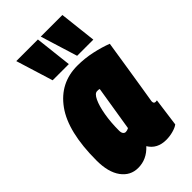

<svg xmlns="http://www.w3.org/2000/svg" viewBox="-243 -863 948 948"><g transform="rotate(-45 230.5 -389.5)"><path d="M323 10Q260 10 231 -38Q187 10 127 10Q73 10 40 -35Q7 -80 7 -162Q7 -362 78.5 -461Q150 -560 271 -560Q323 -560 373 -549Q423 -538 461 -523Q446 -426 436 -363Q426 -300 420 -262.5Q414 -225 411 -207Q408 -189 407 -182.5Q406 -176 406 -175Q406 -160 418 -160Q420 -160 423 -160.5Q426 -161 428 -161L408 -13Q395 -3 371 3.5Q347 10 323 10ZM230 -165 268 -400Q263 -402 259 -402Q255 -402 251 -402Q235 -402 221 -372.5Q207 -343 198.5 -294Q190 -245 190 -188Q190 -173 195.5 -166Q201 -159 209 -159Q219 -159 230 -165ZM134 -595 74 -789H225L247 -595ZM305 -595 245 -789H396L418 -595Z"/></g></svg>

Font: Georama Condensed Black
Style: Italic
Weight: 900
Width: 3
Italic angle: -9°
Designer: Jean-Baptiste Levee
Foundry: Production Type
Version: Version 1.000